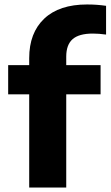

<svg xmlns="http://www.w3.org/2000/svg" viewBox="-20 -838 494 858"><path d="M110.5 0V-416.5H16.5V-547H110.5V-578Q110.5 -691 177.5 -754.5Q244.5 -818 369 -818Q393 -818 413 -816.5Q433 -815 454 -812V-683.5Q422 -688 395 -688Q333 -688 304.5 -663Q276 -638 276 -585V-547H429.5V-416.5H276V0Z"/></svg>

Font: Encode Sans SmExp
Style: Bold
Weight: 700
Width: 6
Designer: Multiple Designers
Foundry: Impallari Type
Version: Version 3.002; ttfautohint (v1.8.3) -l 8 -r 50 -G 200 -x 14 